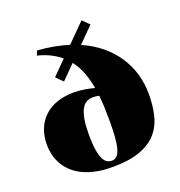

<svg xmlns="http://www.w3.org/2000/svg" viewBox="-158 -1028 1107 1179"><g transform="rotate(-20 396.0 -438.0)"><path d="M43.5 -247.1Q43.5 -304.7 62 -350.3Q80.6 -396 115 -428Q149.4 -460 198.2 -476.8Q247.1 -493.7 308.1 -493.7Q344.7 -493.7 378.7 -488Q412.6 -482.4 441.4 -474.1Q431.6 -529.3 413.6 -577.9Q395.5 -626.5 364.3 -666.5L275.4 -577.1L232.4 -620.1L322.3 -710.4Q293.5 -734.9 256.8 -753.4Q220.2 -772 172.9 -783.7L185.5 -813Q242.2 -809.1 292.5 -799.6Q342.8 -790 387.7 -775.9L504.9 -893.6L547.9 -850.6L450.2 -752.4Q522.5 -720.7 576.4 -675.8Q630.4 -630.9 666.5 -575.9Q702.6 -521 720.7 -457.8Q738.8 -394.5 738.8 -326.7Q738.8 -247.1 721.9 -183.1Q705.1 -119.1 663.6 -74.5Q622.1 -29.8 552.2 -5.6Q482.4 18.6 376.5 18.6Q312 18.6 262.2 7.1Q212.4 -4.4 175.5 -23.9Q138.7 -43.5 113.3 -69.6Q87.9 -95.7 72.5 -125.2Q57.1 -154.8 50.3 -186Q43.5 -217.3 43.5 -247.1ZM307.1 -220.2Q307.1 -157.7 313.5 -118.7Q319.8 -79.6 330.6 -57.6Q341.3 -35.6 355.7 -27.6Q370.1 -19.5 386.2 -19.5Q407.2 -19.5 420.7 -34.4Q434.1 -49.3 441.9 -78.9Q449.7 -108.4 452.9 -152.3Q456.1 -196.3 456.1 -253.9Q456.1 -296.9 454.6 -338.9Q453.1 -380.9 448.7 -420.9Q427.2 -425.8 407.7 -425.8Q382.8 -425.8 363.8 -414.1Q344.7 -402.3 332.3 -377.2Q319.8 -352.1 313.5 -313.2Q307.1 -274.4 307.1 -220.2Z"/></g></svg>

Font: GravitasOne
Style: Regular
Weight: 400
Designer: Riccardo De Franceschi
Foundry: Sorkin Type Co.
Version: Version 1.001